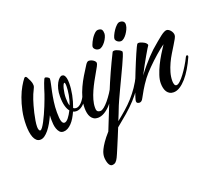

<svg xmlns="http://www.w3.org/2000/svg" viewBox="-155 -736 1447 1273"><g transform="rotate(-20 568.5 -99.5)"><path d="M425.8 -170.9Q414.1 -143.1 401.4 -125.2Q388.7 -107.4 376 -97.2Q363.3 -86.9 352.1 -83Q340.8 -79.1 332 -79.1Q326.2 -79.1 320.1 -80.1Q314 -81.1 308.1 -84Q298.3 -62 286.9 -43Q275.4 -23.9 262.2 -10.3Q249 3.4 234.6 11.2Q220.2 19 205.1 19Q188 19 178.2 8.1Q168.5 -2.9 163.1 -18.6Q157.7 -34.2 156.2 -51Q154.8 -67.9 154.8 -79.1Q154.8 -86.4 154.8 -95.2Q154.8 -104 155.8 -113.8Q144 -87.4 130.4 -63.5Q116.7 -39.6 102.1 -21.7Q87.4 -3.9 72.3 6.6Q57.1 17.1 42 17.1Q25.9 17.1 14.9 6.8Q3.9 -3.4 -2.7 -20.5Q-9.3 -37.6 -12.2 -59.3Q-15.1 -81.1 -15.1 -104Q-15.1 -157.7 -5.1 -204.8Q4.9 -252 19.3 -290.5Q33.7 -329.1 50.3 -357.7Q66.9 -386.2 80.1 -402.8Q82.5 -406.2 85 -407.2Q87.4 -408.2 88.9 -408.2Q95.7 -408.2 100.1 -399.9Q106.9 -387.7 114.5 -371.1Q122.1 -354.5 122.1 -337.9Q122.1 -331.1 119.1 -323.7Q116.2 -316.4 111.3 -306.6Q106.4 -296.9 100.3 -283.2Q94.2 -269.5 87.9 -250Q83 -235.4 76.4 -212.4Q69.8 -189.5 64 -164.1Q58.1 -138.7 54 -113.8Q49.8 -88.9 49.8 -70.8Q49.8 -58.1 53 -49.6Q56.2 -41 62 -41Q68.4 -41 77.9 -54Q87.4 -66.9 98.1 -87.2Q108.9 -107.4 120.1 -132.3Q131.3 -157.2 141.1 -181.2Q150.9 -205.1 158.4 -225.8Q166 -246.6 169.9 -257.8Q175.8 -276.4 181.6 -294.7Q187.5 -313 192.9 -327.4Q198.2 -341.8 202.6 -350.8Q207 -359.9 210.9 -359.9Q213.9 -359.9 218.8 -358.2Q223.6 -356.4 228 -354Q232.4 -351.6 235.6 -348.1Q238.8 -344.7 238.8 -341.8Q238.8 -329.6 233.6 -307.1Q228.5 -284.7 222.4 -255.1Q216.3 -225.6 211.2 -189.9Q206.1 -154.3 206.1 -115.2Q206.1 -70.8 212.2 -52.5Q218.3 -34.2 231 -34.2Q237.3 -34.2 244.6 -39.3Q252 -44.4 259.3 -53.5Q266.6 -62.5 273.9 -74.5Q281.2 -86.4 288.1 -100.1Q275.9 -114.3 268.6 -140.4Q261.2 -166.5 261.2 -208Q261.2 -236.3 267.3 -259.8Q273.4 -283.2 282.5 -299.6Q291.5 -315.9 301.8 -325Q312 -334 319.8 -334Q322.8 -334 327.9 -332.8Q333 -331.5 337.6 -325.4Q342.3 -319.3 345.7 -306.4Q349.1 -293.5 349.1 -270Q349.1 -231.9 340.6 -189Q332 -146 316.9 -106Q325.7 -99.1 336.9 -99.1Q355 -99.1 374.5 -118.9Q394 -138.7 411.1 -178.2Q412.6 -182.6 415 -184.3Q417.5 -186 419.9 -186Q422.9 -186 425.5 -184.1Q428.2 -182.1 428.2 -179.2Q428.2 -178.2 427.5 -175.8Q426.8 -173.3 425.8 -170.9ZM293.9 -185.1Q293.9 -168.5 295.4 -154.5Q296.9 -140.6 300.8 -129.9Q307.1 -146 311.8 -163.3Q316.4 -180.7 319.3 -197.3Q322.3 -213.9 323.7 -228.8Q325.2 -243.7 325.2 -254.9Q325.2 -256.8 325.2 -261.5Q325.2 -266.1 324.7 -271Q324.2 -275.9 323 -279.5Q321.8 -283.2 319.8 -283.2Q314.9 -283.2 310.3 -273.2Q305.7 -263.2 302 -248.3Q298.3 -233.4 296.1 -216.3Q293.9 -199.2 293.9 -185.1Z M681.2 -500Q681.2 -489.3 674.8 -474.4Q668.5 -459.5 658.4 -446Q648.4 -432.6 636.5 -423.3Q624.5 -414.1 613.3 -414.1Q598.1 -414.1 587.6 -423.3Q577.1 -432.6 577.1 -442.9Q577.1 -447.3 580.3 -456.1Q583.5 -464.8 588.6 -475.3Q593.8 -485.8 600.8 -496.8Q607.9 -507.8 616 -516.8Q624 -525.9 632.1 -531.5Q640.1 -537.1 647.9 -537.1Q667.5 -537.1 674.3 -527.8Q681.2 -518.6 681.2 -500ZM618.2 -162.1Q601.1 -123.5 580.8 -91.6Q560.5 -59.6 539.1 -36.9Q517.6 -14.2 494.9 -1.5Q472.2 11.2 450.2 11.2Q433.6 11.2 421.9 4.2Q410.2 -2.9 402.6 -15.1Q395 -27.3 391.6 -43.7Q388.2 -60.1 388.2 -79.1Q388.2 -114.7 397.9 -149.7Q407.7 -184.6 423.1 -218Q438.5 -251.5 458 -283.7Q477.5 -315.9 497.1 -346.2Q501.5 -353.5 507.8 -359.4Q514.2 -365.2 520 -365.2Q528.3 -365.2 536.6 -362.3Q544.9 -359.4 551.8 -354.7Q558.6 -350.1 562.7 -344.5Q566.9 -338.9 566.9 -333Q566.9 -326.2 558.6 -310.5Q550.3 -294.9 537.6 -273.2Q524.9 -251.5 510.5 -225.1Q496.1 -198.7 483.4 -170.4Q470.7 -142.1 462.4 -113.5Q454.1 -85 454.1 -59.1Q454.1 -52.7 454.8 -46.6Q455.6 -40.5 458.3 -35.9Q460.9 -31.2 466.6 -28.6Q472.2 -25.9 481.9 -25.9Q492.2 -25.9 507.6 -38.1Q522.9 -50.3 539.8 -70.6Q556.6 -90.8 573.5 -116.5Q590.3 -142.1 603 -168.9Q606.9 -176.8 611.8 -176.8Q615.2 -176.8 617.7 -174.8Q620.1 -172.9 620.1 -168.9Q620.1 -166 618.2 -162.1Z M689.9 -365.2Q692.9 -371.1 702.6 -371.1Q709.5 -371.1 718.3 -368.2Q727.1 -365.2 734.6 -361.3Q742.2 -357.4 747.6 -352.5Q752.9 -347.7 752.9 -344.2Q752.4 -336.4 743.2 -313.7Q733.9 -291 719.5 -259.8Q705.1 -228.5 687.5 -191.7Q669.9 -154.8 652.8 -118.4Q635.7 -82 620.8 -49.3Q606 -16.6 597.7 5.9Q596.2 11.2 588.1 30.8Q580.1 50.3 568.8 78.1Q602.1 51.8 632.3 25.4Q662.6 -1 689.2 -30.5Q715.8 -60.1 739 -94Q762.2 -127.9 781.7 -168.9Q784.7 -176.8 791 -176.8Q793.9 -176.8 796.4 -174.3Q798.8 -171.9 798.8 -168Q798.8 -166 796.9 -162.1Q779.8 -120.1 755.4 -84Q731 -47.9 700.2 -14.6Q669.4 18.6 632.6 50.5Q595.7 82.5 553.7 116.2Q542 145.5 529.3 176Q516.6 206.5 505.6 232.7Q494.6 258.8 486.6 277.6Q478.5 296.4 475.6 301.8Q467.3 319.3 457.3 328.6Q447.3 337.9 430.7 337.9Q423.3 337.9 417.2 331.8Q411.1 325.7 407.2 315.9Q403.3 306.2 401.1 293.9Q398.9 281.7 398.9 270Q398.9 261.7 401.4 249.3Q403.8 236.8 412.4 219Q420.9 201.2 437.5 176.8Q454.1 152.3 482.9 120.1Q529.8 1.5 579.6 -121.3Q629.4 -244.1 689.9 -365.2ZM834 -500Q833 -489.3 826.2 -474.4Q819.3 -459.5 809.8 -446Q800.3 -432.6 788.8 -423.3Q777.3 -414.1 766.6 -414.1Q759.8 -414.1 753.2 -416.7Q746.6 -419.4 741.7 -423.6Q736.8 -427.7 733.9 -432.9Q731 -438 731 -442.9Q731 -451.2 738 -466.8Q745.1 -482.4 755.6 -498Q766.1 -513.7 778.6 -525.4Q791 -537.1 801.8 -537.1Q817.4 -537.1 826.2 -529.8Q835 -522.5 835 -508.8Q835 -506.3 834.5 -504.4Q834 -502.4 834 -500Z M1149.9 -162.1Q1132.8 -123.5 1112.5 -89.6Q1092.3 -55.7 1070.3 -30.5Q1048.3 -5.4 1025.4 9.3Q1002.4 23.9 980 23.9Q964.4 23.9 952.9 17.6Q941.4 11.2 933.8 0Q926.3 -11.2 922.6 -26.9Q918.9 -42.5 918.9 -61Q918.9 -86.4 929 -116.9Q939 -147.5 954.3 -179.2Q969.7 -210.9 988.5 -241.7Q1007.3 -272.5 1024.9 -298.8Q1012.7 -290.5 996.8 -277.8Q981 -265.1 963.6 -250Q946.3 -234.9 928.2 -218Q910.2 -201.2 894 -184.8Q877.9 -168.5 864.3 -153.3Q850.6 -138.2 841.8 -126Q814.9 -89.4 797.9 -60.1Q780.8 -30.8 771 -12.2Q764.2 1.5 757.3 6.3Q750.5 11.2 743.2 11.2Q736.8 11.2 730 7.6Q723.1 3.9 723.1 -5.9Q723.1 -11.7 728.5 -29.8Q733.9 -47.9 742.9 -73Q752 -98.1 763.4 -128.4Q774.9 -158.7 787.4 -189.7Q799.8 -220.7 812 -250.2Q824.2 -279.8 834.5 -303.2Q844.7 -326.7 852.1 -342Q859.4 -357.4 861.8 -359.9Q868.2 -366.2 882.6 -362.3Q897 -358.4 911.1 -350.1Q918 -345.7 921.6 -341.3Q925.3 -336.9 927.2 -333Q928.2 -330.6 927.7 -328.6Q927.2 -326.7 926.3 -325.2Q924.8 -323.7 915 -307.9Q905.3 -292 891.1 -267.3Q877 -242.7 859.9 -211.9Q842.8 -181.2 827.1 -149.9Q850.6 -182.1 872.6 -207.5Q894.5 -232.9 911.6 -251.5Q931.2 -272.5 949.2 -289.1Q1001.5 -335 1030.5 -357.4Q1059.6 -379.9 1075.2 -379.9Q1081.5 -379.9 1088.6 -375.7Q1095.7 -371.6 1101.6 -364.7Q1107.4 -357.9 1111.3 -349.1Q1115.2 -340.3 1115.2 -331.1Q1115.2 -321.8 1106.4 -305.9Q1097.7 -290 1084.5 -268.8Q1071.3 -247.6 1055.7 -221.9Q1040 -196.3 1026.9 -168Q1013.7 -139.6 1004.9 -109.4Q996.1 -79.1 996.1 -48.8Q996.1 -34.7 1000.2 -24.4Q1004.4 -14.2 1014.2 -14.2Q1024.4 -14.2 1039.8 -28.3Q1055.2 -42.5 1072 -64.9Q1088.9 -87.4 1105.7 -115Q1122.6 -142.6 1135.3 -168.9Q1139.2 -176.8 1144 -176.8Q1146.5 -176.8 1149.2 -175Q1151.9 -173.3 1151.9 -168.9Q1151.9 -166 1149.9 -162.1Z"/></g></svg>

Font: Mervale Script
Style: Regular
Weight: 400
Designer: Astigmatic (AOETI)
Foundry: Astigmatic (AOETI)
Version: Version 1.000